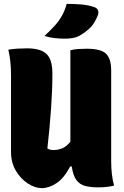

<svg xmlns="http://www.w3.org/2000/svg" viewBox="-20 -960 640 993"><path d="M196 13Q161 13 124 -11Q87 -35 62 -77Q37 -119 37 -174V-570Q37 -608 33.5 -641.5Q30 -675 23 -703Q46 -707 71 -708.5Q96 -710 120 -710Q189 -710 220 -681.5Q251 -653 251 -579Q251 -495 244 -396.5Q237 -298 225 -192Q239 -184 255 -184Q279 -184 301 -192.5Q323 -201 344 -227V-700Q361 -705 385 -706.5Q409 -708 428 -708Q503 -708 529 -681.5Q555 -655 555 -597V-127Q555 -54 570 0Q533 9 489 9Q448 9 420 1.5Q392 -6 375 -29Q358 -52 351 -99H343Q311 -38 272 -12.5Q233 13 196 13ZM325 -940Q362 -940 399.5 -937Q437 -934 468 -923Q483 -918 487 -906Q491 -894 486 -881Q470 -840 447 -817Q424 -794 389 -774Q364 -760 313 -760Q291 -760 262.5 -763Q234 -766 210 -774Q240 -802 262 -826Q284 -850 299.5 -877Q315 -904 325 -940Z"/></svg>

Font: Recursive Mn Csl St Blk
Style: Regular
Weight: 900
Monospace: yes
Version: Version 1.079;hotconv 1.0.112;makeotfexe 2.5.65598; ttfautoh